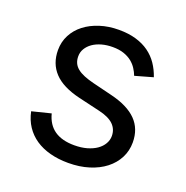

<svg xmlns="http://www.w3.org/2000/svg" viewBox="-106 -651 736 760"><g transform="rotate(20 261.5 -271.0)"><path d="M387.8 -402Q382.5 -416.2 373.6 -430Q364.7 -443.9 350.9 -455.1Q337 -466.3 317.1 -473.2Q297.2 -480.1 269.9 -480.1Q245 -480.1 223.5 -474.1Q202.1 -468 186.6 -457.2Q171.2 -446.4 162.3 -431.6Q153.4 -416.9 153.4 -399.1Q153.4 -383.5 158.9 -371.3Q164.4 -359 176 -349.6Q187.5 -340.2 205.3 -332.9Q223 -325.6 247.2 -319.6L328.1 -299.7Q401.3 -282 437.1 -245.6Q473 -209.2 473 -152Q473 -116.8 457.6 -86.8Q442.1 -56.8 414.1 -35Q386 -13.1 346.8 -0.9Q307.5 11.4 259.9 11.4Q218 11.4 183.2 2.1Q148.4 -7.1 121.8 -25Q95.2 -43 77.6 -69.4Q60 -95.9 52.6 -130.7L132.1 -150.6Q143.5 -106.2 175.1 -84.3Q206.7 -62.5 258.5 -62.5Q288 -62.5 311.6 -69.2Q335.2 -76 351.7 -87.5Q368.3 -99.1 377.3 -114.7Q386.4 -130.3 386.4 -147.7Q386.4 -176.1 366.7 -195.5Q346.9 -214.8 305.4 -224.4L214.5 -245.7Q139.6 -263.5 104.6 -301Q69.6 -338.4 69.6 -394.9Q69.6 -429.7 84.7 -458.6Q99.8 -487.6 126.6 -508.3Q153.4 -529.1 190.2 -540.8Q226.9 -552.6 269.9 -552.6Q310.4 -552.6 342 -543.3Q373.6 -534.1 397.2 -517Q420.8 -500 437 -476.2Q453.1 -452.4 463.1 -423.3Z"/></g></svg>

Font: Fast_Sans-Dotted
Style: Regular
Weight: 400
Version: Version 3.018